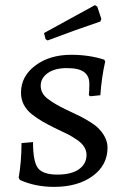

<svg xmlns="http://www.w3.org/2000/svg" viewBox="-20 -721 499 750"><path d="M191 9C253 9 303.3 -5.2 342 -33.5C380.7 -61.8 400 -98.7 400 -144C400 -169.3 389.3 -193.3 368 -216C360.7 -224.7 348.7 -234.2 332 -244.5C315.3 -254.8 302.5 -262.2 293.5 -266.5L237 -293.5C208.3 -307.2 184.8 -321 166.5 -335C148.2 -349 139 -366 139 -386C139 -406 148.2 -422.5 166.5 -435.5C184.8 -448.5 209.7 -455 241 -455C272.3 -455 294.8 -449.8 308.5 -439.5C322.2 -429.2 329 -414 329 -394C329 -374 328.3 -359 327 -349L333 -345L372 -349C375.3 -396.3 381.7 -440.3 391 -481L387 -488C347.7 -500.7 304.7 -507 258 -507C202 -507 155.3 -493 118 -465C80.7 -437 62 -401.7 62 -359C62 -325.7 76 -297.7 104 -275C118.7 -263.7 132.3 -254.3 145 -247C157.7 -239.7 173.7 -231.2 193 -221.5L250 -194C257.3 -190 268 -183.3 282 -174C306 -157.3 318 -138 318 -116C318 -92.7 308.2 -74 288.5 -60C268.8 -46 240.7 -39 204 -39C167.3 -39 142.3 -47.2 129 -63.5C115.7 -79.8 109 -114 109 -166L64 -162C64 -114 60.3 -69 53 -27L58 -18C78.7 -8.7 100.2 -1.8 122.5 2.5C144.8 6.8 167.7 9 191 9ZM376 -647 360 -695 351 -701 152 -592 158 -568 166 -563C236 -589.7 304.7 -614.3 372 -637Z"/></svg>

Font: Alegreya SC
Style: Regular
Weight: 400
Designer: Juan Pablo del Peral
Foundry: Juan Pablo del Peral
Version: Version 1.003